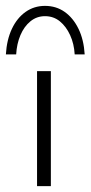

<svg xmlns="http://www.w3.org/2000/svg" viewBox="-37 -633 308 653"><path d="M89 -391H136V0H89ZM116 -613Q154 -613 183 -592.5Q212 -572 230 -535Q248 -498 251 -448H217Q215 -484 201.5 -513.5Q188 -543 166.5 -560.5Q145 -578 116 -578Q88 -578 66.5 -560.5Q45 -543 32.5 -513.5Q20 -484 18 -448H-17Q-14 -498 3.5 -535Q21 -572 50 -592.5Q79 -613 116 -613Z"/></svg>

Font: Josefin Sans Thin Light
Style: Regular
Weight: 300
Version: Version 2.000